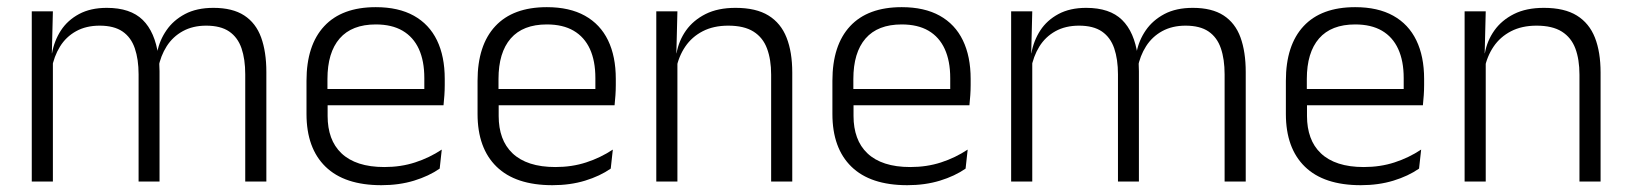

<svg xmlns="http://www.w3.org/2000/svg" viewBox="-20 -520 4670 550"><path d="M682.5 0V-307Q682.5 -350.5 671.8 -381.8Q661 -413 636.5 -429.8Q612 -446.5 570.5 -446.5Q532.5 -446.5 503.8 -430.8Q475 -415 457.5 -387.5Q440 -360 433.5 -325.5L422 -371H430.5Q437 -404.5 456.8 -433.2Q476.5 -462 510 -479.8Q543.5 -497.5 591.5 -497.5Q646 -497.5 679.5 -475.8Q713 -454 728 -412.8Q743 -371.5 743 -313.5V0ZM71 0V-487.5H131.5L128.5 -366.5L131.5 -363.5V0ZM377 0V-307Q377 -350 366.2 -381.5Q355.5 -413 331 -429.8Q306.5 -446.5 265.5 -446.5Q226.5 -446.5 197.8 -430.5Q169 -414.5 151.8 -386.5Q134.5 -358.5 128 -322.5L114.5 -367.5H129Q135.5 -403.5 154.5 -432.8Q173.5 -462 206.5 -479.8Q239.5 -497.5 286 -497.5Q353.5 -497.5 388.8 -463Q424 -428.5 433.5 -360.5Q435.5 -350 436.2 -338.8Q437 -327.5 437 -316V0Z M1072.5 10.5Q967 10.5 912.5 -42.5Q858 -95.5 858 -193.5V-288.5Q858 -390.5 908.8 -445Q959.5 -499.5 1056.5 -499.5Q1121.5 -499.5 1165.5 -475Q1209.5 -450.5 1231.8 -404.5Q1254 -358.5 1254 -294V-276.5Q1254 -262 1253 -247.5Q1252 -233 1250.5 -218.5H1194.5Q1195.5 -240.5 1195.5 -260.2Q1195.5 -280 1195.5 -296.5Q1195.5 -345.5 1179.8 -379.8Q1164 -414 1133.2 -432Q1102.5 -450 1056.5 -450Q988 -450 953 -409.8Q918 -369.5 918 -293.5V-246L918.5 -238V-187.5Q918.5 -154 928.2 -127Q938 -100 958.2 -80.8Q978.5 -61.5 1009.2 -51.5Q1040 -41.5 1081 -41.5Q1128.5 -41.5 1169.2 -54.8Q1210 -68 1245.5 -91.5L1239.5 -37Q1208.5 -15.5 1166 -2.5Q1123.5 10.5 1072.5 10.5ZM889.5 -218.5V-265H1237V-218.5Z M1562.5 10.5Q1457 10.5 1402.5 -42.5Q1348 -95.5 1348 -193.5V-288.5Q1348 -390.5 1398.8 -445Q1449.5 -499.5 1546.5 -499.5Q1611.5 -499.5 1655.5 -475Q1699.5 -450.5 1721.8 -404.5Q1744 -358.5 1744 -294V-276.5Q1744 -262 1743 -247.5Q1742 -233 1740.5 -218.5H1684.5Q1685.5 -240.5 1685.5 -260.2Q1685.5 -280 1685.5 -296.5Q1685.5 -345.5 1669.8 -379.8Q1654 -414 1623.2 -432Q1592.5 -450 1546.5 -450Q1478 -450 1443 -409.8Q1408 -369.5 1408 -293.5V-246L1408.5 -238V-187.5Q1408.5 -154 1418.2 -127Q1428 -100 1448.2 -80.8Q1468.5 -61.5 1499.2 -51.5Q1530 -41.5 1571 -41.5Q1618.5 -41.5 1659.2 -54.8Q1700 -68 1735.5 -91.5L1729.5 -37Q1698.5 -15.5 1656 -2.5Q1613.5 10.5 1562.5 10.5ZM1379.5 -218.5V-265H1727V-218.5Z M2189 0V-306Q2189 -349.5 2177.2 -381Q2165.5 -412.5 2138.5 -429.5Q2111.5 -446.5 2066 -446.5Q2024 -446.5 1993 -430.5Q1962 -414.5 1943 -386.5Q1924 -358.5 1917 -322.5L1904.5 -367.5H1918Q1924.5 -403.5 1945.2 -432.8Q1966 -462 2001.2 -479.8Q2036.5 -497.5 2087 -497.5Q2146 -497.5 2181.5 -475.5Q2217 -453.5 2233.2 -412.2Q2249.5 -371 2249.5 -312V0ZM1860 0V-487.5H1920.5L1917.5 -367L1920.5 -364V0Z M2579 10.5Q2473.5 10.5 2419 -42.5Q2364.5 -95.5 2364.5 -193.5V-288.5Q2364.5 -390.5 2415.2 -445Q2466 -499.5 2563 -499.5Q2628 -499.5 2672 -475Q2716 -450.5 2738.2 -404.5Q2760.5 -358.5 2760.5 -294V-276.5Q2760.5 -262 2759.5 -247.5Q2758.5 -233 2757 -218.5H2701Q2702 -240.5 2702 -260.2Q2702 -280 2702 -296.5Q2702 -345.5 2686.2 -379.8Q2670.5 -414 2639.8 -432Q2609 -450 2563 -450Q2494.5 -450 2459.5 -409.8Q2424.5 -369.5 2424.5 -293.5V-246L2425 -238V-187.5Q2425 -154 2434.8 -127Q2444.5 -100 2464.8 -80.8Q2485 -61.5 2515.8 -51.5Q2546.5 -41.5 2587.5 -41.5Q2635 -41.5 2675.8 -54.8Q2716.5 -68 2752 -91.5L2746 -37Q2715 -15.5 2672.5 -2.5Q2630 10.5 2579 10.5ZM2396 -218.5V-265H2743.5V-218.5Z M3488 0V-307Q3488 -350.5 3477.2 -381.8Q3466.5 -413 3442 -429.8Q3417.5 -446.5 3376 -446.5Q3338 -446.5 3309.2 -430.8Q3280.5 -415 3263 -387.5Q3245.5 -360 3239 -325.5L3227.5 -371H3236Q3242.5 -404.5 3262.2 -433.2Q3282 -462 3315.5 -479.8Q3349 -497.5 3397 -497.5Q3451.5 -497.5 3485 -475.8Q3518.5 -454 3533.5 -412.8Q3548.5 -371.5 3548.5 -313.5V0ZM2876.5 0V-487.5H2937L2934 -366.5L2937 -363.5V0ZM3182.5 0V-307Q3182.5 -350 3171.8 -381.5Q3161 -413 3136.5 -429.8Q3112 -446.5 3071 -446.5Q3032 -446.5 3003.2 -430.5Q2974.5 -414.5 2957.2 -386.5Q2940 -358.5 2933.5 -322.5L2920 -367.5H2934.5Q2941 -403.5 2960 -432.8Q2979 -462 3012 -479.8Q3045 -497.5 3091.5 -497.5Q3159 -497.5 3194.2 -463Q3229.5 -428.5 3239 -360.5Q3241 -350 3241.8 -338.8Q3242.5 -327.5 3242.5 -316V0Z M3878 10.5Q3772.5 10.5 3718 -42.5Q3663.5 -95.5 3663.5 -193.5V-288.5Q3663.5 -390.5 3714.2 -445Q3765 -499.5 3862 -499.5Q3927 -499.5 3971 -475Q4015 -450.5 4037.2 -404.5Q4059.5 -358.5 4059.5 -294V-276.5Q4059.5 -262 4058.5 -247.5Q4057.5 -233 4056 -218.5H4000Q4001 -240.5 4001 -260.2Q4001 -280 4001 -296.5Q4001 -345.5 3985.2 -379.8Q3969.5 -414 3938.8 -432Q3908 -450 3862 -450Q3793.5 -450 3758.5 -409.8Q3723.5 -369.5 3723.5 -293.5V-246L3724 -238V-187.5Q3724 -154 3733.8 -127Q3743.5 -100 3763.8 -80.8Q3784 -61.5 3814.8 -51.5Q3845.5 -41.5 3886.5 -41.5Q3934 -41.5 3974.8 -54.8Q4015.5 -68 4051 -91.5L4045 -37Q4014 -15.5 3971.5 -2.5Q3929 10.5 3878 10.5ZM3695 -218.5V-265H4042.5V-218.5Z M4504.5 0V-306Q4504.5 -349.5 4492.8 -381Q4481 -412.5 4454 -429.5Q4427 -446.5 4381.5 -446.5Q4339.5 -446.5 4308.5 -430.5Q4277.5 -414.5 4258.5 -386.5Q4239.5 -358.5 4232.5 -322.5L4220 -367.5H4233.5Q4240 -403.5 4260.8 -432.8Q4281.5 -462 4316.8 -479.8Q4352 -497.5 4402.5 -497.5Q4461.5 -497.5 4497 -475.5Q4532.5 -453.5 4548.8 -412.2Q4565 -371 4565 -312V0ZM4175.5 0V-487.5H4236L4233 -367L4236 -364V0Z"/></svg>

Font: Anek Telugu Medium Light
Style: Regular
Weight: 300
Version: Version 1.003